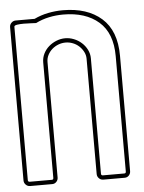

<svg xmlns="http://www.w3.org/2000/svg" viewBox="-54 -803 637 847"><g transform="rotate(-5 264.5 -380.0)"><path d="M129 -733Q158 -747 190.5 -753.5Q223 -760 256 -760Q364 -760 427 -704.5Q490 -649 490 -538V-27Q490 -16 482.5 -8Q475 0 464 0H369Q358 0 350 -8Q342 -16 342 -27V-538Q342 -554 334.5 -568.5Q327 -583 315 -594Q303 -605 287.5 -611Q272 -617 256 -617Q239 -617 223.5 -611Q208 -605 196 -594.5Q184 -584 176.5 -569.5Q169 -555 169 -538V-27Q169 -16 161.5 -8Q154 0 143 0H45Q34 0 26 -8Q18 -16 18 -27V-706Q18 -717 26 -725Q34 -733 45 -733ZM37 -706V-27Q37 -19 45 -19H143Q150 -19 150 -27V-538Q150 -559 159 -577Q168 -595 183 -608Q198 -621 217 -628.5Q236 -636 256 -636Q275 -636 294 -628.5Q313 -621 328 -607.5Q343 -594 352 -576Q361 -558 361 -538V-27Q361 -19 369 -19H464Q471 -19 471 -27V-538Q471 -640 413 -690.5Q355 -741 256 -741Q224 -741 193 -734.5Q162 -728 134 -714Q128 -714 112 -715Q96 -716 79.5 -716Q63 -716 50 -714Q37 -712 37 -706Z"/></g></svg>

Font: RonaldsonGothicLicht
Style: Regular
Weight: 400
Designer: Mr. Robertson for MacKellar, Smiths & Jordan Co. Philadelphia
Foundry: CAT-Fonts Peter Wiegel
Version: 1.000